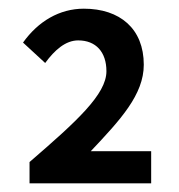

<svg xmlns="http://www.w3.org/2000/svg" viewBox="-20 -806 412 442"><path d="M48 -384H328V-458H189C257 -530 311 -588 311 -657C311 -740 256 -786 173 -786C117 -786 68 -757 33 -708L84 -661C106 -691 131 -713 160 -713C201 -713 225 -686 225 -642C225 -589 157 -527 48 -433Z"/></svg>

Font: Source Sans Pro Semibold
Style: Regular
Weight: 600
Designer: Paul D. Hunt
Foundry: Adobe Systems Incorporated
Version: Version 3.006;hotconv 1.0.111;makeotfexe 2.5.65597